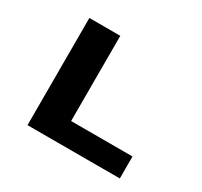

<svg xmlns="http://www.w3.org/2000/svg" viewBox="-145 -893 1141 1086"><g transform="rotate(30 425.0 -350.0)"><path d="M350.5 -143.5H751.5V0H148.5V-700H350.5Z"/></g></svg>

Font: League Mono Wide ExtraBold
Style: Regular
Weight: 800
Width: 8
Designer: Tyler Finck
Foundry: The League of Moveable Type / Tyler Finck
Version: Version 2.210